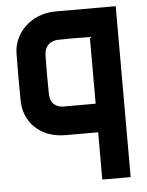

<svg xmlns="http://www.w3.org/2000/svg" viewBox="-51 -547 603 789"><g transform="rotate(-5 250.0 -152.5)"><path d="M339 200H456V-505H207C106 -505 34 -430 33 -347C32 -282 32 -216 33 -151C34 -69 94 5 206 5H339ZM151 -171C150 -223 150 -275 151 -327C152 -373 181 -387 208 -388C234 -389 300 -389 339 -388V-113H207C181 -113 152 -125 151 -171Z"/></g></svg>

Font: Fervojo
Style: Bold
Weight: 700
Designer: kohakuno
Version: ver.1.0